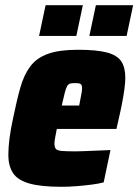

<svg xmlns="http://www.w3.org/2000/svg" viewBox="-20 -709 531 737"><path d="M215 8Q136 8 91.5 -5Q47 -18 29.5 -45.5Q12 -73 12 -114Q12 -143 16.5 -178Q21 -213 30 -254Q44 -323 58 -372.5Q72 -422 96.5 -454.5Q121 -487 164.5 -502.5Q208 -518 280 -518Q351 -518 390.5 -507.5Q430 -497 445.5 -473.5Q461 -450 461 -411Q461 -392 457.5 -366.5Q454 -341 448.5 -312.5Q443 -284 436 -254L427 -214H198Q195 -198 192 -182.5Q189 -167 189 -158Q189 -144 194.5 -137.5Q200 -131 218 -129.5Q236 -128 272 -128Q285 -128 307.5 -129Q330 -130 355.5 -131Q381 -132 404 -133L378 -9Q360 -4 333 -0.5Q306 3 275.5 5.5Q245 8 215 8ZM217 -304H284L287 -320Q291 -340 293 -351.5Q295 -363 295 -371Q295 -380 292 -384Q289 -388 283 -389Q277 -390 268 -390Q256 -390 249 -388Q242 -386 237.5 -378Q233 -370 228.5 -352.5Q224 -335 217 -304ZM323 -571 348 -689H491L466 -571ZM130 -571 155 -689H298L273 -571Z"/></svg>

Font: Saira SemiCondensed Black
Style: Italic
Weight: 900
Width: 4
Italic angle: -12°
Designer: Hector Gatti with collaboration of the Omnibus-Type team
Foundry: Omnibus-Type
Version: Version 1.101